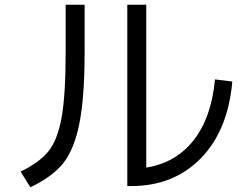

<svg xmlns="http://www.w3.org/2000/svg" viewBox="-20 -757 1040 810"><path d="M257 -737H337V-540Q337 -344 314.5 -234Q292 -124 245.5 -67Q199 -10 108 33L67 -33Q147 -72 185 -119.5Q223 -167 240 -262Q257 -357 257 -540ZM597 -50Q722 -70 797 -165.5Q872 -261 887 -422L960 -413Q942 -207 827.5 -89.5Q713 28 533 28H517V-737H597Z"/></svg>

Font: M PLUS 1p
Style: Regular
Weight: 400
Version: Version 1.062